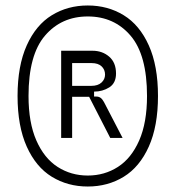

<svg xmlns="http://www.w3.org/2000/svg" viewBox="-20 -760 640 700"><path d="M300 -700Q204 -700 144 -630Q84 -560 84 -410Q84 -313 112.5 -248Q141 -183 190 -151.5Q239 -120 300 -120Q361 -120 410 -151.5Q459 -183 487.5 -248Q516 -313 516 -410Q516 -560 456 -630Q396 -700 300 -700ZM300 -740Q373 -740 431 -704.5Q489 -669 522.5 -594.5Q556 -520 556 -410Q556 -300 522.5 -225.5Q489 -151 431 -115.5Q373 -80 300 -80Q227 -80 169 -115.5Q111 -151 77.5 -225.5Q44 -300 44 -410Q44 -520 77.5 -594.5Q111 -669 169 -704.5Q227 -740 300 -740ZM203 -575H317Q353 -575 378 -553.5Q403 -532 403 -492Q403 -457 378.5 -441.5Q354 -426 323 -426V-408H331Q340 -408 346.5 -403.5Q353 -399 359 -388L427 -257H382L305 -407H243V-257H203ZM363 -488Q363 -506 350.5 -518Q338 -530 314 -530H243V-447H313Q337 -447 350 -459Q363 -471 363 -488Z"/></svg>

Font: Fliege Mono Thin
Style: Regular
Weight: 100
Version: Version 0.020;Glyphs 3.3 (3306)